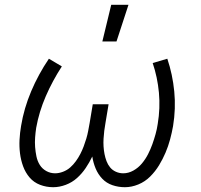

<svg xmlns="http://www.w3.org/2000/svg" viewBox="-20 -773 840 801"><path d="M202 8Q173 8 147 -2Q121 -12 103.5 -32.5Q86 -53 76.5 -79Q67 -105 63.5 -133Q60 -161 61.5 -190Q63 -219 68 -248Q80 -321 110 -392Q140 -463 184 -528L238 -496Q199 -436 171 -371.5Q143 -307 131 -240Q128 -220 126.5 -199.5Q125 -179 126.5 -159.5Q128 -140 132 -120.5Q136 -101 146 -85Q156 -69 173 -59.5Q190 -50 210 -50Q226 -50 243 -56.5Q260 -63 273 -74.5Q286 -86 296.5 -100.5Q307 -115 315 -130.5Q323 -146 329 -162Q335 -178 340 -194.5Q345 -211 348 -227.5Q351 -244 354 -260L367 -338H433L420 -260Q417 -244 415 -227.5Q413 -211 412 -194.5Q411 -178 412 -162Q413 -146 416 -130.5Q419 -115 424.5 -100.5Q430 -86 439.5 -74.5Q449 -63 463.5 -56.5Q478 -50 494 -50Q516 -50 536.5 -61.5Q557 -73 572 -91Q587 -109 597.5 -129.5Q608 -150 615.5 -171Q623 -192 629 -213.5Q635 -235 638 -256Q649 -322 643 -386.5Q637 -451 617 -510L678 -528Q700 -463 707 -391.5Q714 -320 702 -247Q697 -219 689.5 -191Q682 -163 670.5 -136Q659 -109 643.5 -83.5Q628 -58 606.5 -36.5Q585 -15 557 -3.5Q529 8 501 8Q474 8 449 -0.5Q424 -9 406.5 -27.5Q389 -46 379 -70Q369 -94 365 -120Q353 -95 337.5 -72Q322 -49 301.5 -30.5Q281 -12 254.5 -2Q228 8 202 8ZM407 -600 444 -753H516L466 -600Z"/></svg>

Font: Iosevka Aile Light Oblique
Style: Regular
Weight: 300
Italic angle: -9°
Designer: Belleve Invis
Foundry: Belleve Invis
Version: Version 31.1.0; ttfautohint (v1.8.4)